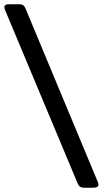

<svg xmlns="http://www.w3.org/2000/svg" viewBox="-53 -776 478 894"><path d="M309.7 80.7 -29.3 -729Q-40.3 -756 -13.7 -756H40.7Q58.3 -756 65.7 -736.7L402.3 71Q414.3 98 381.3 98H337.3Q316.7 98 309.7 80.7Z"/></svg>

Font: Vivano Light
Style: Regular
Weight: 300
Designer: Joe Prince, Josias Burgherr
Version: Version 2.064;September 19, 2022;FontCreator 14.0.0.2877 64-